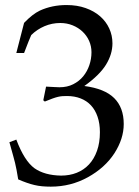

<svg xmlns="http://www.w3.org/2000/svg" viewBox="-20 -713 540 747"><path d="M50.8 -15.1Q47.4 -36.1 44.4 -52Q41.5 -67.9 38.6 -79.1Q37.1 -85.9 31.5 -106Q25.9 -126 16.6 -159.7L43.5 -169.9Q74.2 -87.9 113.8 -58.6Q153.3 -30.8 217.8 -29.8Q251 -29.8 278.6 -40.8Q306.2 -51.8 326.2 -73.2Q346.2 -94.7 357.4 -126.2Q368.7 -157.7 368.7 -198.7Q368.7 -232.4 359.6 -258.8Q350.6 -285.2 334 -303Q317.4 -320.8 293.7 -330.1Q270 -339.4 240.7 -339.4Q231.4 -339.4 223.1 -338.9Q214.8 -338.4 205.6 -336.2Q196.3 -334 184.1 -329.6Q171.9 -325.2 154.3 -317.9L148.4 -322.8L159.2 -376Q178.7 -375 191.7 -374.3Q204.6 -373.5 211.4 -373.5Q241.7 -373.5 264.9 -385.3Q288.1 -397 303.7 -416Q319.3 -435.1 327.6 -459.5Q335.9 -483.9 335.9 -509.8Q335.9 -533.2 326.7 -554Q317.4 -574.7 301 -590.1Q284.7 -605.5 262.5 -614.5Q240.2 -623.5 214.4 -623.5Q182.1 -623.5 153.1 -611.1Q124 -598.6 101.6 -576.7Q97.7 -567.9 90.6 -550.5Q83.5 -533.2 73.7 -506.8H43.5L73.7 -624Q106.4 -658.2 135.3 -671.9Q182.6 -693.4 238.8 -693.4Q280.3 -693.4 313.2 -681.6Q346.2 -669.9 369.4 -649.7Q392.6 -629.4 405 -602.3Q417.5 -575.2 417.5 -544.4Q417.5 -502.4 392.6 -461.7Q367.7 -420.9 308.1 -378.4Q387.2 -368.2 424.3 -331.3Q461.4 -294.4 461.4 -230.5Q461.4 -172.9 424.8 -116.2Q388.2 -60.1 321.8 -23.4Q255.4 13.2 177.7 13.2Q159.2 13.2 143.8 11.7Q128.4 10.3 113.8 6.8Q99.1 3.4 84 -2Q68.8 -7.3 50.8 -15.1Z"/></svg>

Font: XB Kayhan
Style: Regular
Weight: 400
Designer: Behnam
Foundry: Irmug
Version: Version 7.300 2009